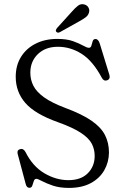

<svg xmlns="http://www.w3.org/2000/svg" viewBox="-20 -904 612 940"><path d="M317.5 16Q272 16 239 4.8Q206 -6.5 185.5 -17.5Q165 -28.5 158 -28.5Q149 -28.5 145.5 -17.5Q142 -6.5 138.2 4.5Q134.5 15.5 124 15.5Q110 15.5 105.5 -4.5L66.5 -150.5Q62 -169.5 79 -174Q94.5 -178.5 105 -159.5Q140 -89.5 197.2 -55.8Q254.5 -22 315 -22Q376 -22 409.5 -55.5Q443 -89 443.5 -139Q444 -171.5 429.8 -199.5Q415.5 -227.5 376.8 -253.2Q338 -279 264.5 -305.5Q151.5 -345.5 104.2 -399.8Q57 -454 57 -528Q57 -584 83 -625.8Q109 -667.5 155 -690.5Q201 -713.5 260.5 -713.5Q307 -713.5 337.5 -702.5Q368 -691.5 386.8 -680.8Q405.5 -670 415.5 -670Q424.5 -670 427.5 -680.8Q430.5 -691.5 433.8 -702.2Q437 -713 447.5 -713Q461.5 -713 468.5 -690.5L515.5 -537.5Q521.5 -516.5 503.5 -510.5Q487.5 -505.5 478 -524Q434.5 -605.5 380 -640.2Q325.5 -675 263.5 -675Q202.5 -675 165.5 -639.2Q128.5 -603.5 128.5 -548Q128.5 -513 143.8 -483.5Q159 -454 196.2 -427.2Q233.5 -400.5 300 -375.5Q381 -345.5 427.8 -313.2Q474.5 -281 494 -242.8Q513.5 -204.5 513.5 -157Q513 -110 490.5 -70.5Q468 -31 424.5 -7.5Q381 16 317.5 16ZM331 -846Q348 -865.5 362 -876.2Q376 -887 393.5 -882Q407.5 -878 413.5 -866.2Q419.5 -854.5 415.5 -842.5Q412 -829 400 -819.8Q388 -810.5 370.5 -801L273 -746.5Q262 -741 255.5 -748.5Q252 -752.5 253.8 -757.2Q255.5 -762 259 -766.5Z"/></svg>

Font: Fraunces 9pt S050 Light
Style: Regular
Weight: 300
Version: Version 1.000; ttfautohint (v1.8.3)